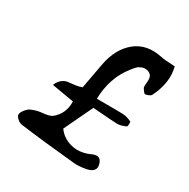

<svg xmlns="http://www.w3.org/2000/svg" viewBox="-174 -940 1078 1098"><g transform="rotate(30 365.0 -391.5)"><path d="M468 -624Q389 -525 386 -385Q539 -385 557 -384Q584 -383 616 -368Q619 -366 618.5 -351Q618 -336 614 -334Q581 -318 555 -319Q537 -319 395 -330Q339 -213 305 -141Q337 -96 393 -81Q449 -66 510 -91Q537 -105 556 -102Q575 -99 584 -71Q601 -19 533 -6Q486 2 457 -1Q235 -22 87 -42Q74 -44 59.5 -56.5Q45 -69 43 -80Q41 -102 73 -132Q85 -143 125 -154Q136 -157 157.5 -159Q179 -161 195 -165Q211 -169 221 -177Q278 -225 275 -303Q212 -314 129 -328Q140 -356 159 -370Q178 -384 196.5 -385.5Q215 -387 240.5 -390.5Q266 -394 283 -401Q283 -401 314 -569Q335 -683 407.5 -741.5Q480 -800 588 -776Q601 -773 615 -772Q629 -771 648 -770Q667 -769 679 -768Q704 -673 650 -564Q647 -557 635 -551.5Q623 -546 612 -545Q610 -545 607.5 -546.5Q605 -548 602 -552Q599 -556 597.5 -558Q596 -560 592 -565.5Q588 -571 588 -572Q585 -576 586 -590Q586 -594 586.5 -602Q587 -610 587.5 -614.5Q588 -619 588 -626.5Q588 -634 587 -638.5Q586 -643 583.5 -648.5Q581 -654 577.5 -657.5Q574 -661 568.5 -664.5Q563 -668 555 -670Q537 -675 519.5 -668.5Q502 -662 492 -652Q482 -642 468 -624Z"/></g></svg>

Font: Beth Ellen
Style: Regular
Weight: 400
Designer: Alyson Diaz
Version: Version 2.000